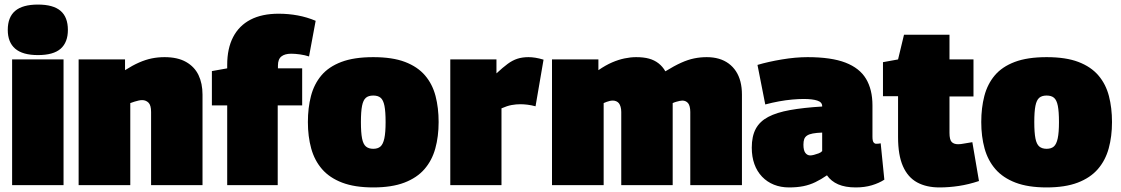

<svg xmlns="http://www.w3.org/2000/svg" viewBox="-20 -810 4903 840"><path d="M146 -569Q79 -569 46.5 -597Q14 -625 14 -679Q14 -735 46.5 -762.5Q79 -790 146 -790Q213 -790 245 -762.5Q277 -735 277 -679Q277 -625 245.5 -597Q214 -569 146 -569ZM33 0V-550H258V0Z M324 0V-550H527V-503Q560 -524 588.5 -536.5Q617 -549 644 -554.5Q671 -560 700 -560Q757 -560 794 -539Q831 -518 848.5 -481.5Q866 -445 866 -396V0H641V-320Q641 -350 629.5 -361Q618 -372 602 -372Q594 -372 586 -370Q578 -368 569 -365.5Q560 -363 550 -359V0Z M974 0V-349H907V-499L974 -511V-526Q974 -598 1000 -648Q1026 -698 1076 -724Q1126 -750 1199 -750Q1242 -750 1282.5 -742.5Q1323 -735 1361 -719L1332 -563Q1314 -569 1292.5 -572Q1271 -575 1254 -575Q1226 -575 1211 -563Q1196 -551 1196 -523V-511H1302V-349H1195V0Z M1327 -276Q1327 -338 1340.5 -390Q1354 -442 1386 -480Q1418 -518 1473.5 -539Q1529 -560 1613 -560Q1697 -560 1752 -539Q1807 -518 1839.5 -480Q1872 -442 1885.5 -390Q1899 -338 1899 -276Q1899 -213 1884.5 -160.5Q1870 -108 1837 -70Q1804 -32 1749 -11Q1694 10 1613 10Q1532 10 1477 -11Q1422 -32 1389 -70Q1356 -108 1341.5 -160.5Q1327 -213 1327 -276ZM1559 -276Q1559 -230 1564 -204.5Q1569 -179 1581 -169Q1593 -159 1613 -159Q1633 -159 1644.5 -169Q1656 -179 1661.5 -204.5Q1667 -230 1667 -276Q1667 -322 1662 -347Q1657 -372 1645.5 -382Q1634 -392 1613 -392Q1592 -392 1580.5 -382Q1569 -372 1564 -347Q1559 -322 1559 -276Z M2152 -550V-489Q2180 -515 2201 -530.5Q2222 -546 2243.5 -553Q2265 -560 2292 -560Q2306 -560 2322 -557.5Q2338 -555 2358 -549L2323 -345Q2304 -350 2287.5 -352Q2271 -354 2256 -354Q2238 -354 2218.5 -350.5Q2199 -347 2174 -336V0H1950V-550Z M2395 0V-550H2598V-503Q2630 -525 2658 -537Q2686 -549 2712.5 -554.5Q2739 -560 2763 -560Q2796 -560 2819.5 -553.5Q2843 -547 2861 -533Q2879 -519 2891 -498Q2930 -522 2960 -535.5Q2990 -549 3017 -554.5Q3044 -560 3072 -560Q3101 -560 3125 -553Q3149 -546 3168 -532Q3187 -518 3200 -498Q3213 -478 3219.5 -452.5Q3226 -427 3226 -396V0H3000V-320Q3000 -333 2997.5 -343Q2995 -353 2990.5 -358.5Q2986 -364 2979.5 -367Q2973 -370 2965 -370Q2960 -370 2953.5 -368.5Q2947 -367 2939.5 -365Q2932 -363 2923 -359Q2923 -354 2923 -349Q2923 -344 2923 -339V0H2698V-320Q2698 -333 2695 -343Q2692 -353 2687.5 -358.5Q2683 -364 2676 -367Q2669 -370 2661 -370Q2655 -370 2648 -368.5Q2641 -367 2634.5 -364.5Q2628 -362 2621 -359V0Z M3269 -164Q3269 -214 3286.5 -246.5Q3304 -279 3341 -298.5Q3378 -318 3436.5 -328.5Q3495 -339 3577 -344V-346Q3577 -363 3555.5 -370Q3534 -377 3496 -377Q3474 -377 3446 -374.5Q3418 -372 3388 -366.5Q3358 -361 3328 -353L3294 -526Q3341 -540 3401 -550Q3461 -560 3513 -560Q3617 -560 3679 -536Q3741 -512 3769 -465Q3797 -418 3797 -349V-212Q3797 -193 3802 -187Q3807 -181 3813 -181Q3818 -181 3823.5 -181.5Q3829 -182 3833 -183L3849 -24Q3826 -9 3794.5 0.5Q3763 10 3724 10Q3678 10 3647 -3.5Q3616 -17 3598 -43Q3572 -25 3547 -13Q3522 -1 3494.5 4.5Q3467 10 3432 10Q3396 10 3366 -2Q3336 -14 3314 -37Q3292 -60 3280.5 -92Q3269 -124 3269 -164ZM3495 -177Q3495 -152 3503.5 -141Q3512 -130 3525 -130Q3531 -130 3541 -132.5Q3551 -135 3561.5 -139Q3572 -143 3577 -149V-230Q3552 -229 3536 -226Q3520 -223 3511 -217Q3502 -211 3498.5 -201.5Q3495 -192 3495 -177Z M4090 10Q4033 10 3992.5 -12Q3952 -34 3930.5 -82.5Q3909 -131 3909 -210V-389H3843V-538L3909 -550L3935 -658H4134V-550H4239V-388H4134V-229Q4134 -199 4143.5 -189Q4153 -179 4172 -179Q4183 -179 4198 -182Q4213 -185 4234 -188L4263 -18Q4218 -3 4175 3.5Q4132 10 4090 10Z M4273 -276Q4273 -338 4286.5 -390Q4300 -442 4332 -480Q4364 -518 4419.5 -539Q4475 -560 4559 -560Q4643 -560 4698 -539Q4753 -518 4785.5 -480Q4818 -442 4831.5 -390Q4845 -338 4845 -276Q4845 -213 4830.5 -160.5Q4816 -108 4783 -70Q4750 -32 4695 -11Q4640 10 4559 10Q4478 10 4423 -11Q4368 -32 4335 -70Q4302 -108 4287.5 -160.5Q4273 -213 4273 -276ZM4505 -276Q4505 -230 4510 -204.5Q4515 -179 4527 -169Q4539 -159 4559 -159Q4579 -159 4590.5 -169Q4602 -179 4607.5 -204.5Q4613 -230 4613 -276Q4613 -322 4608 -347Q4603 -372 4591.5 -382Q4580 -392 4559 -392Q4538 -392 4526.5 -382Q4515 -372 4510 -347Q4505 -322 4505 -276Z"/></svg>

Font: Georama ExtraCondensed Thin Black
Style: Regular
Weight: 900
Version: Version 1.001